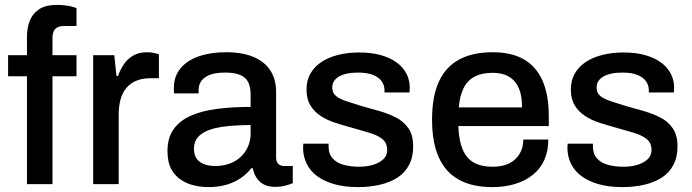

<svg xmlns="http://www.w3.org/2000/svg" viewBox="-20 -751 2821 783"><path d="M90 0V-440H13V-526H90V-602Q90 -635 100.5 -664Q111 -693 137.5 -712Q164 -731 213 -731Q227 -731 241.5 -729.5Q256 -728 269 -725Q282 -722 292 -718V-645H241Q217 -645 205.5 -633Q194 -621 194 -598V-526H292V-440H194V0Z M360 0V-526H446L455 -441H461Q470 -466 484.5 -488Q499 -510 522.5 -524Q546 -538 580 -538Q596 -538 608.5 -535Q621 -532 628 -530V-432H593Q561 -432 536.5 -422Q512 -412 495.5 -392.5Q479 -373 471.5 -345Q464 -317 464 -282V0Z M829 12Q804 12 775 6Q746 0 720.5 -16Q695 -32 679 -60.5Q663 -89 663 -135Q663 -189 688 -224Q713 -259 758 -279Q803 -299 865.5 -307Q928 -315 1002 -315V-367Q1002 -393 993.5 -413Q985 -433 962.5 -444Q940 -455 898 -455Q856 -455 832.5 -444.5Q809 -434 799.5 -418.5Q790 -403 790 -385V-370H690Q689 -375 689 -380Q689 -385 689 -392Q689 -439 715.5 -471.5Q742 -504 790 -521Q838 -538 901 -538Q969 -538 1014.5 -518.5Q1060 -499 1083 -463Q1106 -427 1106 -376V-109Q1106 -90 1115.5 -82Q1125 -74 1138 -74H1174V-4Q1162 1 1144 6Q1126 11 1102 11Q1075 11 1056.5 1.5Q1038 -8 1026.5 -25.5Q1015 -43 1011 -65H1005Q987 -42 961.5 -24.5Q936 -7 903 2.5Q870 12 829 12ZM858 -74Q889 -74 915.5 -83.5Q942 -93 961 -110.5Q980 -128 991 -152.5Q1002 -177 1002 -206V-241Q933 -241 881 -233Q829 -225 800 -203.5Q771 -182 771 -144Q771 -121 781 -105.5Q791 -90 811 -82Q831 -74 858 -74Z M1440 12Q1385 12 1343 0Q1301 -12 1273 -33Q1245 -54 1230.5 -83.5Q1216 -113 1216 -149Q1216 -154 1216.5 -158Q1217 -162 1217 -165H1320Q1320 -162 1320 -159.5Q1320 -157 1320 -154Q1320 -123 1337 -104.5Q1354 -86 1382.5 -78.5Q1411 -71 1445 -71Q1475 -71 1500.5 -78.5Q1526 -86 1542.5 -101Q1559 -116 1559 -139Q1559 -169 1538 -185Q1517 -201 1483 -210.5Q1449 -220 1412 -231Q1379 -240 1346.5 -250.5Q1314 -261 1288 -278Q1262 -295 1246 -321Q1230 -347 1230 -386Q1230 -423 1246 -451Q1262 -479 1290.5 -498Q1319 -517 1358.5 -527Q1398 -537 1445 -537Q1494 -537 1532 -526.5Q1570 -516 1596.5 -497Q1623 -478 1637 -451.5Q1651 -425 1651 -395Q1651 -389 1650.5 -382.5Q1650 -376 1650 -374H1548V-383Q1548 -403 1537 -419Q1526 -435 1502.5 -445Q1479 -455 1440 -455Q1414 -455 1394 -450.5Q1374 -446 1361 -438Q1348 -430 1341.5 -419Q1335 -408 1335 -394Q1335 -371 1351.5 -358.5Q1368 -346 1395 -337.5Q1422 -329 1453 -319Q1489 -309 1526 -298.5Q1563 -288 1594.5 -272Q1626 -256 1645.5 -228Q1665 -200 1665 -153Q1665 -110 1648 -78Q1631 -46 1600.5 -26.5Q1570 -7 1529 2.5Q1488 12 1440 12Z M1988 12Q1907 12 1852.5 -17.5Q1798 -47 1770 -108Q1742 -169 1742 -263Q1742 -358 1770 -418.5Q1798 -479 1853 -508.5Q1908 -538 1990 -538Q2065 -538 2115.5 -509.5Q2166 -481 2192 -423Q2218 -365 2218 -277V-237H1849Q1851 -181 1866 -143.5Q1881 -106 1911.5 -88.5Q1942 -71 1989 -71Q2018 -71 2041 -78.5Q2064 -86 2080 -100.5Q2096 -115 2105 -135.5Q2114 -156 2114 -182H2216Q2216 -135 2200 -99Q2184 -63 2153.5 -38.5Q2123 -14 2081 -1Q2039 12 1988 12ZM1851 -313H2109Q2109 -352 2100.5 -378.5Q2092 -405 2076 -422Q2060 -439 2038 -446.5Q2016 -454 1988 -454Q1946 -454 1916.5 -439Q1887 -424 1871 -392.5Q1855 -361 1851 -313Z M2518 12Q2463 12 2421 0Q2379 -12 2351 -33Q2323 -54 2308.5 -83.5Q2294 -113 2294 -149Q2294 -154 2294.5 -158Q2295 -162 2295 -165H2398Q2398 -162 2398 -159.5Q2398 -157 2398 -154Q2398 -123 2415 -104.5Q2432 -86 2460.5 -78.5Q2489 -71 2523 -71Q2553 -71 2578.5 -78.5Q2604 -86 2620.5 -101Q2637 -116 2637 -139Q2637 -169 2616 -185Q2595 -201 2561 -210.5Q2527 -220 2490 -231Q2457 -240 2424.5 -250.5Q2392 -261 2366 -278Q2340 -295 2324 -321Q2308 -347 2308 -386Q2308 -423 2324 -451Q2340 -479 2368.5 -498Q2397 -517 2436.5 -527Q2476 -537 2523 -537Q2572 -537 2610 -526.5Q2648 -516 2674.5 -497Q2701 -478 2715 -451.5Q2729 -425 2729 -395Q2729 -389 2728.5 -382.5Q2728 -376 2728 -374H2626V-383Q2626 -403 2615 -419Q2604 -435 2580.5 -445Q2557 -455 2518 -455Q2492 -455 2472 -450.5Q2452 -446 2439 -438Q2426 -430 2419.5 -419Q2413 -408 2413 -394Q2413 -371 2429.5 -358.5Q2446 -346 2473 -337.5Q2500 -329 2531 -319Q2567 -309 2604 -298.5Q2641 -288 2672.5 -272Q2704 -256 2723.5 -228Q2743 -200 2743 -153Q2743 -110 2726 -78Q2709 -46 2678.5 -26.5Q2648 -7 2607 2.5Q2566 12 2518 12Z"/></svg>

Font: Archivo SemiBold Medium
Style: Regular
Weight: 500
Version: Version 2.001